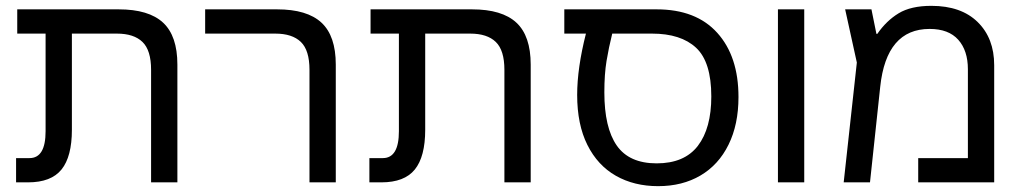

<svg xmlns="http://www.w3.org/2000/svg" viewBox="-20 -624 3502 657"><path d="M587 -403V0H497V-385Q497 -452 467.5 -480.5Q438 -509 380 -509H226V-180Q226 -88 190.5 -44Q155 0 76 0H35V-83H81Q136 -83 136 -175V-509H39V-592H386Q489 -592 538 -546.5Q587 -501 587 -403Z M1039 -385Q1039 -452 1009.5 -480.5Q980 -509 922 -509H682V-592H928Q1031 -592 1080 -546.5Q1129 -501 1129 -403V0H1039Z M1796 -403V0H1706V-385Q1706 -452 1676.5 -480.5Q1647 -509 1589 -509H1435V-180Q1435 -88 1399.5 -44Q1364 0 1285 0H1244V-83H1290Q1345 -83 1345 -175V-509H1248V-592H1595Q1698 -592 1747 -546.5Q1796 -501 1796 -403Z M1955 -299Q1955 -391 1985 -509H1911V-592H2227Q2362 -592 2434.5 -511.5Q2507 -431 2507 -292Q2507 -198 2473 -129Q2439 -60 2377 -23.5Q2315 13 2232 13Q2150 13 2087.5 -22.5Q2025 -58 1990 -128Q1955 -198 1955 -299ZM2414 -294Q2414 -412 2362 -460.5Q2310 -509 2211 -509H2075Q2063 -461 2055.5 -415.5Q2048 -370 2048 -308Q2048 -187 2090.5 -126Q2133 -65 2227 -65Q2322 -65 2368 -125Q2414 -185 2414 -294Z M2642 -592H2732V0H2642Z M3382 -401V0H3122V-83H3292V-387Q3292 -451 3259 -488Q3226 -525 3161 -525Q3013 -525 2992 -327L2957 0H2867L2912 -410L2872 -592H2962L2979 -508H2982Q3013 -553 3055 -578.5Q3097 -604 3167 -604Q3269 -604 3325.5 -548.5Q3382 -493 3382 -401Z"/></svg>

Font: Noto Sans Hebrew
Style: Regular
Weight: 400
Designer: Monotype Design Team
Foundry: Monotype Imaging Inc.
Version: Version 1.000